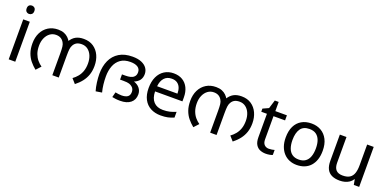

<svg xmlns="http://www.w3.org/2000/svg" viewBox="-7 -1573 4882 2419"><g transform="rotate(20 2434.5 -363.0)"><path d="M173 -536V0H85V-536ZM130 -737Q150 -737 165.5 -723.5Q181 -710 181 -681Q181 -653 165.5 -639Q150 -625 130 -625Q108 -625 93 -639Q78 -653 78 -681Q78 -710 93 -723.5Q108 -737 130 -737Z M546 -566Q592 -566 625 -552.5Q658 -539 681 -516.5Q704 -494 720 -465L707 -466Q738 -518 781 -542Q824 -566 888 -566Q965 -566 1019 -529.5Q1073 -493 1101.5 -431Q1130 -369 1130 -292Q1130 -226 1112 -173Q1094 -120 1059.5 -75.5Q1025 -31 975 8L921 -53Q956 -78 983.5 -111.5Q1011 -145 1026.5 -189.5Q1042 -234 1042 -292Q1042 -350 1023 -395.5Q1004 -441 969 -467.5Q934 -494 887 -494Q846 -494 819.5 -479.5Q793 -465 777 -436Q764 -414 760 -382Q756 -350 756 -291V0H670V-291Q670 -348 666 -381Q662 -414 648 -436Q631 -465 605 -479.5Q579 -494 542 -494Q496 -494 460.5 -467.5Q425 -441 405 -395.5Q385 -350 385 -292Q385 -232 401.5 -187Q418 -142 445 -110Q472 -78 505 -55L447 8Q404 -27 370 -68.5Q336 -110 316.5 -164.5Q297 -219 297 -292Q297 -373 327.5 -434.5Q358 -496 414 -531Q470 -566 546 -566Z M1542 -566Q1614 -566 1662.5 -545.5Q1711 -525 1735.5 -490Q1760 -455 1760 -411Q1760 -363 1736 -329.5Q1712 -296 1658 -274L1654 -280Q1711 -264 1741 -227.5Q1771 -191 1771 -143Q1771 -70 1721 -29.5Q1671 11 1582 11Q1546 11 1520 7.5Q1494 4 1474 0L1492 -69Q1514 -65 1534 -62Q1554 -59 1575 -59Q1627 -59 1655.5 -78.5Q1684 -98 1684 -144Q1684 -163 1677 -180Q1670 -197 1654 -210Q1638 -224 1614 -232Q1590 -240 1537 -240H1491V-310H1536Q1574 -310 1603 -317Q1632 -324 1649 -341Q1661 -352 1667 -367Q1673 -382 1673 -403Q1673 -448 1638 -471Q1603 -494 1540 -494Q1459 -494 1408 -457.5Q1357 -421 1333 -358.5Q1309 -296 1309 -217Q1309 -165 1315 -111Q1321 -57 1334 -9L1252 4Q1237 -45 1229 -106Q1221 -167 1221 -219Q1221 -322 1256.5 -400Q1292 -478 1363.5 -522Q1435 -566 1542 -566Z M2102 -546Q2171 -546 2220.5 -516Q2270 -486 2296.5 -431.5Q2323 -377 2323 -304V-251H1956Q1958 -160 2002.5 -112.5Q2047 -65 2127 -65Q2178 -65 2217.5 -74.5Q2257 -84 2299 -102V-25Q2258 -7 2218 1.5Q2178 10 2123 10Q2047 10 1988.5 -21Q1930 -52 1897.5 -113.5Q1865 -175 1865 -264Q1865 -352 1894.5 -415Q1924 -478 1977.5 -512Q2031 -546 2102 -546ZM2101 -474Q2038 -474 2001.5 -433.5Q1965 -393 1958 -321H2231Q2231 -367 2217 -401Q2203 -435 2174.5 -454.5Q2146 -474 2101 -474Z M2662 -566Q2708 -566 2741 -552.5Q2774 -539 2797 -516.5Q2820 -494 2836 -465L2823 -466Q2854 -518 2897 -542Q2940 -566 3004 -566Q3081 -566 3135 -529.5Q3189 -493 3217.5 -431Q3246 -369 3246 -292Q3246 -226 3228 -173Q3210 -120 3175.5 -75.5Q3141 -31 3091 8L3037 -53Q3072 -78 3099.5 -111.5Q3127 -145 3142.5 -189.5Q3158 -234 3158 -292Q3158 -350 3139 -395.5Q3120 -441 3085 -467.5Q3050 -494 3003 -494Q2962 -494 2935.5 -479.5Q2909 -465 2893 -436Q2880 -414 2876 -382Q2872 -350 2872 -291V0H2786V-291Q2786 -348 2782 -381Q2778 -414 2764 -436Q2747 -465 2721 -479.5Q2695 -494 2658 -494Q2612 -494 2576.5 -467.5Q2541 -441 2521 -395.5Q2501 -350 2501 -292Q2501 -232 2517.5 -187Q2534 -142 2561 -110Q2588 -78 2621 -55L2563 8Q2520 -27 2486 -68.5Q2452 -110 2432.5 -164.5Q2413 -219 2413 -292Q2413 -373 2443.5 -434.5Q2474 -496 2530 -531Q2586 -566 2662 -566Z M3549 -62Q3569 -62 3590 -65.5Q3611 -69 3624 -73V-6Q3610 1 3584 5.5Q3558 10 3534 10Q3492 10 3456.5 -4.5Q3421 -19 3399 -55Q3377 -91 3377 -156V-468H3301V-510L3378 -545L3413 -659H3465V-536H3620V-468H3465V-158Q3465 -109 3488.5 -85.5Q3512 -62 3549 -62Z M4197 -269Q4197 -202 4179.5 -150.5Q4162 -99 4129.5 -63Q4097 -27 4050.5 -8.5Q4004 10 3947 10Q3894 10 3849 -8.5Q3804 -27 3771 -63Q3738 -99 3719.5 -150.5Q3701 -202 3701 -269Q3701 -358 3731 -419.5Q3761 -481 3817 -513.5Q3873 -546 3950 -546Q4023 -546 4078.5 -513.5Q4134 -481 4165.5 -419.5Q4197 -358 4197 -269ZM3792 -269Q3792 -206 3808.5 -159.5Q3825 -113 3860 -88Q3895 -63 3949 -63Q4003 -63 4038 -88Q4073 -113 4089.5 -159.5Q4106 -206 4106 -269Q4106 -333 4089 -378Q4072 -423 4037.5 -447.5Q4003 -472 3948 -472Q3866 -472 3829 -418Q3792 -364 3792 -269Z M4784 -536V0H4712L4699 -71H4695Q4678 -43 4651 -25Q4624 -7 4592 1.5Q4560 10 4525 10Q4461 10 4417.5 -10.5Q4374 -31 4352 -74Q4330 -117 4330 -185V-536H4419V-191Q4419 -127 4448 -95Q4477 -63 4538 -63Q4598 -63 4632.5 -85.5Q4667 -108 4681.5 -151.5Q4696 -195 4696 -257V-536Z"/></g></svg>

Font: lmalayalam85
Style: Book
Weight: 400
Designer: Jelle Bosma - Monotype Design Team
Foundry: Monotype Imaging Inc.
Version: Version 2.003